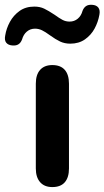

<svg xmlns="http://www.w3.org/2000/svg" viewBox="-94 -767 432 795"><path d="M54.3 -69.6V-420.4Q54.3 -457.9 72.2 -477.8Q90 -497.6 122.6 -497.6Q156.7 -497.6 174.1 -477.8Q191.6 -457.9 191.6 -420.4V-69.6Q191.6 -32.1 174.2 -12.2Q156.9 7.6 122.6 7.6Q90 7.6 72.2 -12.6Q54.3 -32.9 54.3 -69.6ZM-72.4 -620.2Q-67.8 -649.2 -53 -676.4Q-38.2 -703.6 -12.9 -721.7Q12.3 -739.7 48.1 -739.7Q71.3 -739.7 89 -731.2Q106.6 -722.7 132.3 -705.7Q151.6 -691.6 165 -684.6Q178.3 -677.6 194.1 -677.6Q213.7 -677.6 228 -689.6Q242.3 -701.7 247.7 -722Q252.8 -735.3 262.2 -741.7Q271.6 -748.1 287.2 -747.1Q305 -746.1 313.2 -735.5Q321.3 -724.8 317.5 -705.6Q312.1 -675.4 297.6 -648.6Q283.1 -621.8 257.8 -604Q232.6 -586.2 197 -586.2Q173.8 -586.2 155 -595Q136.2 -603.9 112.8 -620.9Q93.6 -635.1 79.8 -641.7Q66 -648.3 51 -648.3Q31.4 -648.3 17.2 -636.2Q3 -624.2 -2.6 -603.8Q-3.2 -601.6 -5.4 -597.6Q-10.6 -587.4 -19.4 -582.6Q-28.3 -577.7 -42.5 -578.7Q-60.1 -580 -68.2 -590.2Q-76.4 -600.4 -72.4 -620.2Z"/></svg>

Font: SN Pro Thin
Style: Regular
Weight: 200
Designer: Tobias Whetton
Foundry: Supernotes
Version: Version 1.003;Glyphs 3.3 (3324)